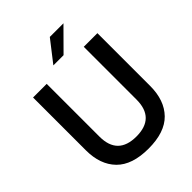

<svg xmlns="http://www.w3.org/2000/svg" viewBox="-268 -1109 1264 1264"><g transform="rotate(-45 364.0 -477.0)"><path d="M64 -272V-763H191V-272Q191 -100 364 -100Q536 -100 536 -272V-763H663V-272Q663 -138 589.5 -62.5Q516 13 364 13Q212 13 138 -62.5Q64 -138 64 -272ZM403 -818H308L424 -967H551Z"/></g></svg>

Font: Open Sauce One SemiBold
Style: Regular
Weight: 600
Designer: Alfredo Marco Pradil
Foundry: Creative Sauce Fz LLC
Version: Version 1.477